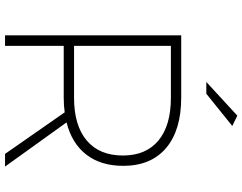

<svg xmlns="http://www.w3.org/2000/svg" viewBox="-120 -842 962 762"><g transform="rotate(90 361.0 -461.0)"><path d="M352.1 -798.8H305.2L439 -921.9L480 -901.9ZM590.8 0 425.8 -236.8Q400.4 -232.9 367.2 -232.9H162.1V0H120.1V-699.2H367.2Q496.6 -699.2 567.4 -639.2Q638.2 -579.1 638.2 -469.2Q638.2 -380.4 593.8 -322.8Q549.3 -265.1 465.8 -244.1L641.1 0ZM162.1 -273.9H368.2Q478 -273.9 537.6 -324.2Q597.2 -374.5 597.2 -467.8Q597.2 -559.6 537.6 -608.9Q478 -658.2 368.2 -658.2H162.1Z"/></g></svg>

Font: Montserrat Ultra Light
Style: Regular
Weight: 200
Designer: Julieta Ulanovsky
Foundry: Julieta Ulanovsky
Version: Version 3.001;PS 003.001;hotconv 1.0.70;makeotf.lib2.5.58329